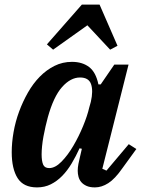

<svg xmlns="http://www.w3.org/2000/svg" viewBox="-20 -803 619 835"><path d="M141 12Q82 12 56.5 -28.5Q31 -69 31 -141Q31 -183 39 -228.5Q47 -274 63 -317.5Q79 -361 101.5 -400.5Q124 -440 153 -469.5Q182 -499 217 -516.5Q252 -534 293 -534Q338 -534 367.5 -511.5Q397 -489 408 -436H418L477 -522H539L425 -69L443 -61L540 -176L573 -155L512 -71Q480 -25 451 -6.5Q422 12 393 12Q371 12 356.5 5.5Q342 -1 333.5 -11Q325 -21 321.5 -34Q318 -47 318 -60Q318 -74 321 -90Q324 -106 327 -117L336 -156L326 -158Q310 -123 291.5 -92Q273 -61 250.5 -38Q228 -15 201 -1.5Q174 12 141 12ZM194 -72Q220 -72 247.5 -100Q275 -128 299 -169Q323 -210 341.5 -255Q360 -300 368 -335L375 -360Q386 -408 376 -437Q366 -466 328 -466Q287 -466 250 -424.5Q213 -383 188 -293Q183 -275 178 -253Q173 -231 169 -209.5Q165 -188 163 -167.5Q161 -147 161 -132Q161 -103 167.5 -87.5Q174 -72 194 -72ZM184 -610 336 -783H413L491 -604L459 -587L360 -693L211 -587Z"/></svg>

Font: IBM Plex Serif SmBld
Style: Italic
Weight: 600
Italic angle: -14°
Designer: Mike Abbink, Paul van der Laan, Pieter van Rosmalen
Foundry: Bold Monday
Version: Version 3.001